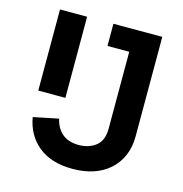

<svg xmlns="http://www.w3.org/2000/svg" viewBox="-105 -795 863 903"><g transform="rotate(15 326.5 -343.5)"><path d="M575 -698V-214Q575 -162 557.5 -120.5Q540 -79 507.5 -49.5Q475 -20 429.5 -4.5Q384 11 327 11Q273 11 231 -2.5Q189 -16 159 -41Q129 -66 110 -100Q91 -134 84 -176L206 -201Q216 -156 246 -130.5Q276 -105 327 -105Q375 -105 409 -131Q443 -157 443 -216V-590H337V-698ZM77 -698H209V-303H77Z"/></g></svg>

Font: IBM Plex Sans Arabic SmBld
Style: Regular
Weight: 600
Designer: Mike Abbink, Paul van der Laan, Pieter van Rosmalen, Wael Morcos, Khajak Apelian
Foundry: Bold Monday
Version: Version 1.005